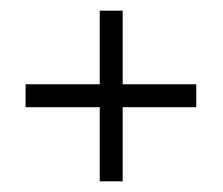

<svg xmlns="http://www.w3.org/2000/svg" viewBox="-20 -550 418 360"><path d="M210 -530H167V-392H28V-349H167V-210H210V-349H348V-392H210Z"/></svg>

Font: Advent Pro Light
Style: Regular
Weight: 300
Version: Version 3.000